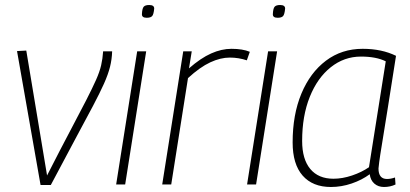

<svg xmlns="http://www.w3.org/2000/svg" viewBox="-20 -737 1638 767"><path d="M183 2H142L48 -533L85 -535L168 -36Q223 -144 261.5 -216.5Q300 -289 324.5 -337Q349 -385 363.5 -417.5Q378 -450 384 -476Q390 -502 392 -532H428Q427 -500 419.5 -470Q412 -440 395.5 -403Q379 -366 351 -313Q323 -260 282 -184Q241 -108 183 2Z M576 -717Q596 -717 596 -703Q594 -680 588 -673Q582 -666 566 -666Q546 -666 547 -681Q548 -703 554 -710Q560 -717 576 -717ZM444 0 528 -532H564L480 0Z M746 -532 735 -464Q782 -505 823.5 -523.5Q865 -542 905 -542Q927 -542 945.5 -539Q964 -536 978 -530L966 -496Q933 -507 898 -507Q861 -507 820 -488Q779 -469 731 -425L664 0H628L712 -532Z M1099 -717Q1119 -717 1119 -703Q1117 -680 1111 -673Q1105 -666 1089 -666Q1069 -666 1070 -681Q1071 -703 1077 -710Q1083 -717 1099 -717ZM967 0 1051 -532H1087L1003 0Z M1514 10Q1491 10 1475.5 -3.5Q1460 -17 1457 -41Q1426 -18 1385 -4Q1344 10 1302 10Q1229 10 1189 -35.5Q1149 -81 1149 -168Q1149 -279 1184 -363Q1219 -447 1282 -494.5Q1345 -542 1429 -542Q1505 -542 1562 -514Q1542 -387 1528.5 -301.5Q1515 -216 1506.5 -165Q1498 -114 1495 -90.5Q1492 -67 1492 -64Q1492 -22 1526 -22Q1541 -22 1558 -28L1560 0Q1539 10 1514 10ZM1454 -69 1521 -492Q1483 -511 1422 -511Q1355 -511 1301.5 -468.5Q1248 -426 1217.5 -350Q1187 -274 1187 -174Q1187 -101 1219.5 -62Q1252 -23 1312 -23Q1348 -23 1386.5 -36Q1425 -49 1454 -69Z"/></svg>

Font: Georama ExtraLight
Style: Italic
Weight: 200
Italic angle: -9°
Designer: Jean-Baptiste Levee
Foundry: Production Type
Version: Version 1.000